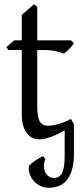

<svg xmlns="http://www.w3.org/2000/svg" viewBox="-20 -645 384 909"><path d="M116.7 140.1Q121.1 135.3 129.2 128.4Q137.2 121.6 146.7 115.2Q156.2 108.9 166 103.3Q175.8 97.7 183.6 94.7Q185.5 97.2 189 100.6Q192.4 104 194.8 107.9Q186.5 129.9 188 146.7Q189.5 163.6 196.5 174.8Q203.6 186 213.9 191.9Q224.1 197.8 233.9 197.8Q246.1 197.8 255.6 193.1Q265.1 188.5 272 176.8Q278.8 165 282.5 145.3Q286.1 125.5 286.1 95.7V-27.8Q250 -6.8 219 3.9Q188 14.6 168 14.6Q150.9 14.6 135.5 8.3Q120.1 2 108.4 -12.5Q96.7 -26.9 89.8 -50.3Q83 -73.7 83 -107.9V-408.2H20L9.8 -421.9L47.9 -454.1H83V-574.2L141.1 -625L156.2 -612.8V-454.1H315.9L330.1 -439.9Q325.7 -433.1 319.1 -425.5Q312.5 -418 305.7 -410.9Q298.8 -403.8 292.2 -398.4Q285.6 -393.1 280.8 -391.1Q269 -397 245.1 -402.6Q221.2 -408.2 181.6 -408.2H156.2V-149.9Q156.2 -120.6 158.9 -101.3Q161.6 -82 168 -70.6Q174.3 -59.1 184.3 -54.4Q194.3 -49.8 209 -49.8Q226.1 -49.8 252 -56.2Q277.8 -62.5 315.9 -82L330.1 -57.1V81.5Q330.1 133.8 318.6 165.8Q307.1 197.8 289.6 215.1Q272 232.4 251 238.3Q230 244.1 211.4 244.1Q190.4 244.1 172.1 235.6Q153.8 227.1 140.9 212.9Q127.9 198.7 121.1 179.7Q114.3 160.6 116.7 140.1Z"/></svg>

Font: Gentium
Style: Regular
Weight: 400
Designer: J. Victor Gaultney
Version: Version 1.03; 2011; OFL 1.1 release